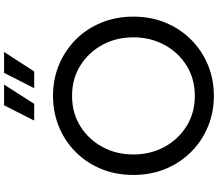

<svg xmlns="http://www.w3.org/2000/svg" viewBox="-82 -948 1043 918"><g transform="rotate(-90 439.0 -489.5)"><path d="M439 12Q519 12 587.5 -16.5Q656 -45 708 -97Q760 -149 789 -219Q818 -289 818 -373Q818 -456 789 -526.5Q760 -597 708 -648.5Q656 -700 587.5 -728.5Q519 -757 439 -757Q360 -757 291 -728.5Q222 -700 170.5 -648.5Q119 -597 90 -527Q61 -457 61 -373Q61 -289 90 -219Q119 -149 171 -97Q223 -45 291.5 -16.5Q360 12 439 12ZM439 -79Q358 -79 294.5 -118.5Q231 -158 195 -224.5Q159 -291 159 -373Q159 -455 195 -521Q231 -587 294 -626.5Q357 -666 439 -666Q521 -666 584 -626.5Q647 -587 683 -521Q719 -455 719 -373Q719 -291 683 -224.5Q647 -158 584 -118.5Q521 -79 439 -79ZM321 -847H401L493 -991H394ZM476 -847H556L649 -991H549Z"/></g></svg>

Font: Plus Jakarta Sans Medium
Style: Regular
Weight: 500
Designer: Gumpita Rahayu
Foundry: Tokotype
Version: Version 2.004; ttfautohint (v1.8.3)